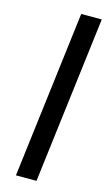

<svg xmlns="http://www.w3.org/2000/svg" viewBox="-118 -772 469 839"><g transform="rotate(15 116.5 -352.5)"><path d="M140 25 233 -730H140L47 25Z"/></g></svg>

Font: Bluebird
Style: LiNrwObl
Weight: 300
Designer: Jasper
Foundry: Cannot Into Space Fonts
Version: Version 0.98